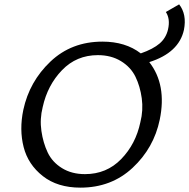

<svg xmlns="http://www.w3.org/2000/svg" viewBox="-20 -855 868 881"><path d="M802 -835Q838 -789 824 -718Q801 -613 665 -570Q746 -466 713 -306Q686 -176 588.5 -85Q491 6 349 6Q244 6 176.5 -47Q109 -100 88.5 -180Q68 -260 87 -351Q115 -481 211.5 -572.5Q308 -664 450 -664Q556 -664 626 -610Q683 -630 712.5 -655.5Q742 -681 751 -720Q762 -768 741 -800ZM624 -294Q638 -349 630.5 -404Q623 -459 601.5 -503Q580 -547 535 -574.5Q490 -602 429 -602Q331 -602 264.5 -533Q198 -464 176 -364Q162 -309 170 -254Q178 -199 199 -155Q220 -111 264.5 -83.5Q309 -56 370 -56Q469 -56 536 -125Q603 -194 624 -294Z"/></svg>

Font: EauTest Medium
Style: Italic
Weight: 500
Italic angle: -12°
Designer: Christian Thalmann (Catharsis Fonts)
Version: Version 0.001;PS 000.001;hotconv 1.0.88;makeotf.lib2.5.64775